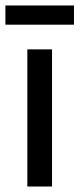

<svg xmlns="http://www.w3.org/2000/svg" viewBox="-28 -680 290 700"><path d="M161.7 0H71.7V-500H161.7ZM241.7 -590H-8.3V-660H241.7Z"/></svg>

Font: Familjen Grotesk Variable
Style: Regular
Weight: 400
Designer: Anders Wikstroem, Jonas Baeckman, Matilda Gysing, Kristian Moeller
Foundry: Familjen STHLM AB
Version: Version 2.000